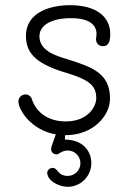

<svg xmlns="http://www.w3.org/2000/svg" viewBox="-20 -519 498 740"><path d="M183 33C179 43 177 50 177 56C177 68 187 76 198 76C202 76 206 74 210 71C217 67 226 61 241 61C268 61 290 83 290 110C290 137 268 159 241 159C218 159 209 148 201 139C196 133 191 128 183 128C171 128 162 138 162 146C162 179 209 201 241 201C291 201 332 160 332 110C332 62 298 19 230 19L231 2H233C338 2 404 -72 404 -139C404 -239 332 -261 239 -291C199 -303 132 -322 132 -379C132 -424 182 -449 253 -449C322 -449 352 -425 352 -388C352 -379 350 -371 350 -368C350 -354 359 -341 377 -341C397 -341 405 -357 405 -387C405 -455 351 -499 250 -499C179 -499 80 -475 80 -380C80 -309 127 -271 233 -239C331 -210 351 -185 351 -140C351 -111 322 -51 233 -51C169 -51 121 -83 103 -136C100 -147 91 -155 78 -155C63 -155 51 -143 51 -128C51 -97 98 -18 195 -1Z"/></svg>

Font: Comic Neue
Style: Normal
Weight: 400
Designer: Craig Rozynski
Foundry: Craig Rozynski
Version: Version 2.003